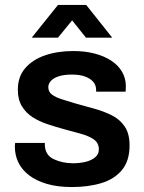

<svg xmlns="http://www.w3.org/2000/svg" viewBox="-20 -743 581 775"><path d="M270 12Q213 12 170 -0.5Q127 -13 98 -35Q69 -57 54.5 -86.5Q40 -116 40 -151Q40 -156 40.5 -160Q41 -164 41 -166H161Q161 -164 161 -162Q161 -160 161 -158Q162 -117 197 -100.5Q232 -84 275 -84Q301 -84 324.5 -89.5Q348 -95 363.5 -107.5Q379 -120 379 -140Q379 -166 359 -180Q339 -194 306.5 -203Q274 -212 237 -222Q204 -231 171 -242Q138 -253 111.5 -270Q85 -287 68.5 -314Q52 -341 52 -381Q52 -433 81.5 -467.5Q111 -502 161.5 -519.5Q212 -537 276 -537Q323 -537 361.5 -527Q400 -517 428.5 -498.5Q457 -480 472.5 -453.5Q488 -427 488 -395Q488 -388 487.5 -381Q487 -374 487 -373H368V-380Q368 -399 356.5 -412.5Q345 -426 323.5 -434Q302 -442 270 -442Q238 -442 217 -435Q196 -428 185.5 -416.5Q175 -405 175 -391Q175 -372 190 -361Q205 -350 230.5 -342Q256 -334 286 -325Q322 -315 360 -304.5Q398 -294 430.5 -278Q463 -262 483 -233Q503 -204 503 -156Q503 -94 472.5 -57Q442 -20 389.5 -4Q337 12 270 12ZM108 -591 214 -723H328L433 -591H327L243 -696L299 -695L214 -591Z"/></svg>

Font: Archivo Variable SemiBold
Style: Regular
Weight: 600
Designer: Hector Gatti
Foundry: Omnibus-Type
Version: Version 2.001